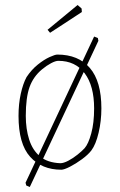

<svg xmlns="http://www.w3.org/2000/svg" viewBox="-20 -668 479 767"><path d="M225 10Q147 10 100.5 -41.5Q54 -93 54 -205Q54 -253 63 -293.5Q72 -334 86 -360Q106 -390 131 -410Q156 -430 178 -440Q200 -450 209 -450Q293 -450 339 -396.5Q385 -343 385 -235Q385 -185 374 -138Q363 -91 345 -67Q332 -50 307.5 -32Q283 -14 259.5 -2Q236 10 225 10ZM221 -16Q234 -16 253 -26Q272 -36 290 -50.5Q308 -65 318 -76Q333 -93 344.5 -135Q356 -177 356 -235Q356 -325 318.5 -375Q281 -425 213 -425Q202 -425 184 -415.5Q166 -406 148 -391Q113 -362 98 -320Q83 -278 83 -205Q83 -153 96.5 -110.5Q110 -68 140 -43Q170 -18 221 -16ZM356 -522 371 -516 373 -505 99 79 85 73 82 62ZM180 -537 170 -549 290 -648 306 -634 307 -620Q280 -602 246 -580Q212 -558 180 -537Z"/></svg>

Font: Grenze Gotisch Thin
Style: Regular
Weight: 100
Designer: Renata Polastri
Foundry: Omnibus-Type
Version: Version 1.001